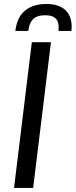

<svg xmlns="http://www.w3.org/2000/svg" viewBox="-20 -924 372 944"><path d="M143 0H49L136.5 -716.5H230.5ZM208 -904.5Q273.5 -904.5 305.8 -870Q338 -835.5 331 -772H267.5Q269.5 -790.5 267.2 -804.8Q265 -819 257.5 -828.8Q250 -838.5 236.5 -843.8Q223 -849 202 -849Q160.5 -849 141.8 -828.8Q123 -808.5 119 -772H55.5Q63.5 -839.5 103.2 -872Q143 -904.5 208 -904.5Z"/></svg>

Font: Lato 2
Style: Italic
Weight: 400
Italic angle: -7°
Designer: Lukasz Dziedzic with Adam Twardoch and Botio Nikoltchev
Foundry: tyPoland Lukasz Dziedzic
Version: Version 2.015; 2015-08-06; http://www.latofonts.com/